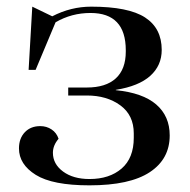

<svg xmlns="http://www.w3.org/2000/svg" viewBox="-20 -547 572 577"><path d="M37 -101Q37 -131 54.5 -149.5Q72 -168 101 -168Q120 -168 135 -158Q150 -148 156 -130Q139 -110 139 -88Q139 -54 169.5 -31.5Q200 -9 249 -9Q309 -9 345.5 -40.5Q382 -72 382 -133V-146Q382 -201 341.5 -230.5Q301 -260 241 -260H185V-284H241Q298 -284 328 -311.5Q358 -339 358 -392V-396Q358 -508 252 -508Q195 -508 147 -480L87 -337H66L77 -527L137 -498Q193 -527 254 -527Q366 -527 416 -494.5Q466 -462 466 -397Q466 -350 431.5 -319Q397 -288 328 -277V-276Q409 -268 449.5 -233Q490 -198 490 -140Q490 -69 430 -29.5Q370 10 249 10Q138 10 87.5 -21.5Q37 -53 37 -101Z"/></svg>

Font: Prata
Style: Regular
Weight: 400
Designer: Ivan Petrov
Foundry: Cyreal
Version: Version 2.000